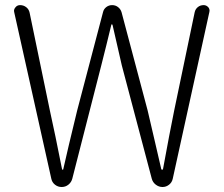

<svg xmlns="http://www.w3.org/2000/svg" viewBox="-20 -749 896 769"><path d="M185.5 -33.2 37.1 -699.2Q36.1 -702.1 36.1 -705.1Q36.1 -712.9 42 -719.7Q48.8 -728.5 60.5 -728.5Q74.2 -728.5 85 -720.2Q95.7 -711.9 98.6 -698.2L179.7 -306.6Q200.2 -214.8 228.5 -71.3Q228.5 -69.3 231 -69.3Q233.4 -69.3 233.4 -71.3Q251 -150.4 289.1 -306.6L392.6 -700.2Q395.5 -712.9 405.8 -720.7Q416 -728.5 429.2 -728.5Q442.4 -728.5 452.6 -720.7Q462.9 -712.9 466.8 -700.2L571.3 -306.6Q581.1 -263.7 600.1 -183.1Q619.1 -102.5 626 -71.3Q627 -69.3 629.4 -69.3Q631.8 -69.3 632.8 -71.3Q659.2 -215.8 677.7 -306.6L759.8 -700.2Q762.7 -712.9 772.5 -720.7Q782.2 -728.5 795.9 -728.5Q806.6 -728.5 814.5 -719.7Q819.3 -713.9 819.3 -706.1Q819.3 -703.1 818.4 -700.2L671.9 -33.2Q668.9 -18.6 657.2 -9.3Q645.5 0 630.9 0Q616.2 0 604 -9.3Q591.8 -18.6 587.9 -33.2L467.8 -487.3Q466.8 -493.2 430.7 -649.4Q429.7 -651.4 427.7 -651.4Q425.8 -651.4 425.8 -649.4Q418.9 -620.1 405.8 -567.4Q392.6 -514.6 385.7 -487.3L269.5 -33.2Q265.6 -18.6 253.9 -9.3Q242.2 0 227.1 0Q211.9 0 200.2 -9.3Q188.5 -18.6 185.5 -33.2Z"/></svg>

Font: irohamaru Light
Style: Regular
Weight: 200
Designer: [Source Han Sans]
Ryoko NISHIZUKA  (kana & ideographs); Paul D. Hunt (Latin, Greek & Cyrillic); Wenlong ZHANG  (bopomofo
Version: Version 1.01